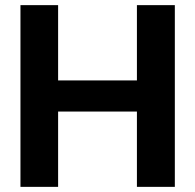

<svg xmlns="http://www.w3.org/2000/svg" viewBox="-20 -727 760 747"><path d="M59.6 -707H206.1V-414.1H512.7V-707H660.2V0H512.7V-293H206.1V0H59.6Z"/></svg>

Font: Pretendard
Style: Bold
Weight: 700
Designer: Base glyphs from Inter by Rasmus Andersson; Hangeul glyphs from Noto Sans CJK(Source Han Sans) by Jang Soo-young and Kan
Foundry: Kil Hyung-jin
Version: Version 1.309